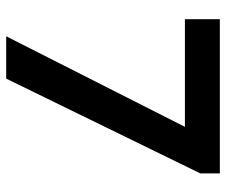

<svg xmlns="http://www.w3.org/2000/svg" viewBox="-75 -655 730 620"><g transform="rotate(90 290.0 -345.0)"><path d="M42 -689.9H540V-627L233.9 0H97.2L389.6 -577.1H42Z"/></g></svg>

Font: HK Grotesk Legacy
Style: Bold
Weight: 700
Designer: Alfredo Marco Pradil
Foundry: Hanken Design Co.
Version: Version 2.022;PS 002.022;hotconv 1.0.88;makeotf.lib2.5.64775